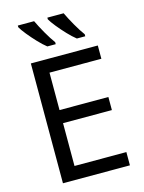

<svg xmlns="http://www.w3.org/2000/svg" viewBox="-137 -1024 830 1105"><g transform="rotate(-15 278.0 -472.0)"><path d="M496 0H97V-714H496V-635H187V-412H478V-334H187V-79H496ZM354 -944Q370 -910 394.5 -867Q419 -824 440 -796V-784H390Q367 -802 340 -830.5Q313 -859 290 -887.5Q267 -916 257 -934V-944ZM178 -944Q194 -910 218.5 -867Q243 -824 264 -796V-784H214Q191 -802 164 -830.5Q137 -859 114 -887.5Q91 -916 81 -934V-944Z"/></g></svg>

Font: Apis
Style: Regular
Weight: 400
Designer: Monotype Design Team
Foundry: Monotype Imaging Inc.
Version: Version 2.000; build 0001